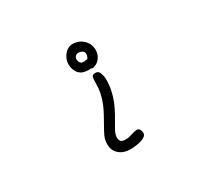

<svg xmlns="http://www.w3.org/2000/svg" viewBox="-130 -600 1064 998"><g transform="rotate(-30 402.5 -100.5)"><path d="M380.9 67.4Q372.1 81.1 365.7 96.2Q359.4 111.3 359.4 124Q359.4 137.7 366.2 146.5Q373 155.3 396.5 155.3Q414.1 155.3 435.1 147.9Q456.1 140.6 469.7 140.6Q480.5 140.6 485.8 150.4Q491.2 160.2 491.2 170.9Q491.2 183.6 480.5 191.4Q469.7 199.2 454.1 203.6Q438.5 208 420.9 210Q403.3 211.9 388.7 211.9Q350.6 211.9 324.7 189.5Q298.8 167 298.8 129.9Q298.8 101.6 309.6 79.6Q320.3 57.6 334 34.2Q348.6 7.8 361.8 -16.1Q375 -40 384.8 -64.9Q394.5 -89.8 400.4 -117.2Q406.2 -144.5 406.2 -176.8Q406.2 -203.1 409.7 -213.4Q413.1 -223.6 431.6 -223.6Q449.2 -223.6 456.1 -204.1Q462.9 -184.6 462.9 -167Q462.9 -131.8 456.1 -100.1Q449.2 -68.4 437.5 -40Q425.8 -11.7 411.1 14.6Q396.5 41 380.9 67.4ZM443.4 -254.9Q437.5 -252 431.6 -252Q424.8 -252 421.9 -254.9Q418 -253.9 414.1 -253.9Q410.2 -253.9 407.2 -253.9Q384.8 -253.9 370.1 -261.2Q355.5 -268.6 347.2 -280.3Q338.9 -292 335.4 -305.7Q332 -319.3 332 -333Q332 -346.7 337.4 -360.8Q342.8 -375 352.1 -386.7Q361.3 -398.4 374.5 -405.8Q387.7 -413.1 404.3 -413.1Q419.9 -413.1 435.5 -407.2Q451.2 -401.4 463.9 -390.1Q476.6 -378.9 484.4 -362.8Q492.2 -346.7 492.2 -325.2Q492.2 -300.8 477.5 -280.3Q462.9 -259.8 443.4 -254.9ZM419.9 -305.7H429.7Q433.6 -309.6 436.5 -317.4Q439.5 -325.2 439.5 -333Q439.5 -345.7 428.7 -352.1Q418 -358.4 408.2 -358.4Q394.5 -358.4 387.7 -350.6Q380.9 -342.8 380.9 -333Q380.9 -322.3 386.7 -313Q392.6 -303.7 407.2 -303.7H412.1H414.1Q418 -303.7 419.9 -305.7Z"/></g></svg>

Font: Hi Melody
Style: Regular
Weight: 400
Designer: YoonDesign Inc.
Foundry: YoonDesign Inc.
Version: Version 3.00